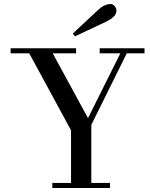

<svg xmlns="http://www.w3.org/2000/svg" viewBox="-20 -942 754 962"><path d="M344.7 -773.9 469.7 -890.6Q503.4 -921.9 533.2 -921.9Q546.4 -921.9 554.9 -911.1Q563.5 -900.4 563.5 -887.7Q563.5 -857.9 508.8 -832L355.5 -759.8ZM33.2 -674.8V-700.2H361.3V-674.8H244.1L420.9 -350.1L583 -674.8H479.5V-700.2H704.1V-674.8H615.2L437.5 -316.4V-25.4H531.2V0H242.2V-25.4H335.9V-289.1L126.5 -674.8Z"/></svg>

Font: Theano Didot
Style: Regular
Weight: 400
Designer: Alexey Kryukov
Version: Version 2.0